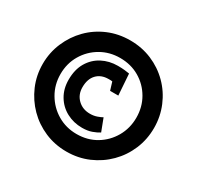

<svg xmlns="http://www.w3.org/2000/svg" viewBox="-147 -879 1037 1013"><g transform="rotate(30 372.0 -372.5)"><path d="M372 -34Q301 -34 239.5 -60.5Q178 -87 132 -133.5Q86 -180 59.5 -241.5Q33 -303 33 -373Q33 -442 59.5 -504Q86 -566 132 -612.5Q178 -659 239.5 -685Q301 -711 372 -711Q443 -711 504.5 -685Q566 -659 612.5 -612.5Q659 -566 685 -504Q711 -442 711 -373Q711 -303 685 -241.5Q659 -180 612.5 -133.5Q566 -87 504.5 -60.5Q443 -34 372 -34ZM381 -184Q329 -184 286 -207Q243 -230 218 -272Q193 -314 193 -369Q193 -431 218.5 -474Q244 -517 287 -539.5Q330 -562 382 -562Q407 -562 424.5 -560Q442 -558 453 -556L462 -427H412L397 -476Q393 -477 386 -477Q379 -477 374 -477Q329 -477 302.5 -449Q276 -421 276 -371Q276 -326 305.5 -297.5Q335 -269 380 -269Q403 -269 422.5 -276Q442 -283 452 -289L481 -213Q464 -202 439 -193Q414 -184 381 -184ZM372 -141Q438 -141 490 -172Q542 -203 572.5 -256Q603 -309 603 -373Q603 -438 572.5 -490.5Q542 -543 490 -573.5Q438 -604 372 -604Q308 -604 255.5 -573.5Q203 -543 172 -490.5Q141 -438 141 -373Q141 -309 172 -256Q203 -203 255.5 -172Q308 -141 372 -141Z"/></g></svg>

Font: Kreon Light Medium
Style: Regular
Weight: 500
Version: Version 2.002